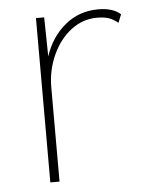

<svg xmlns="http://www.w3.org/2000/svg" viewBox="-43 -546 441 582"><g transform="rotate(-5 177.5 -255.0)"><path d="M345 -489 335 -464Q323 -474 309 -479.5Q295 -485 271 -485Q228 -485 192.5 -458Q157 -431 136 -385Q115 -339 115 -287V0H87V-500H112L114 -381Q133 -439 176 -474.5Q219 -510 277 -510Q322 -510 345 -489Z"/></g></svg>

Font: Work Sans ExtraLight
Style: Regular
Weight: 280
Designer: Wei Huang
Foundry: Wei Huang
Version: Version 1.500